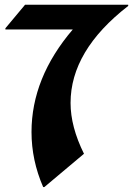

<svg xmlns="http://www.w3.org/2000/svg" viewBox="-20 -757 555 797"><path d="M159.2 19.5Q110.8 -91.8 110.8 -209Q110.8 -434.1 282.2 -634.8H2.4V-639.6L84 -737.3H512.2V-732.4Q272.9 -546.9 272.9 -329.6Q272.9 -231 328.6 -118.7L164.1 19.5Z"/></svg>

Font: Gothica
Style: Bold
Weight: 700
Designer: Wojciech Kalinowski "wmk69" (wmk69@o2.pl)
Foundry: Wojciech Kalinowski "wmk69" (wmk69@o2.pl)
Version: Version 2.1.0; 2021-05-14